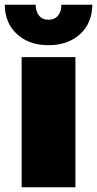

<svg xmlns="http://www.w3.org/2000/svg" viewBox="-41 -787 408 807"><path d="M50 -547H276V0H50ZM-21 -767H109Q109 -739 123 -721.5Q137 -704 163 -704Q189 -704 203 -721.5Q217 -739 217 -767H347Q346 -689 295 -643Q244 -597 163 -597Q82 -597 31 -643Q-20 -689 -21 -767Z"/></svg>

Font: Montserrat Alternates Black
Style: Regular
Weight: 900
Designer: Julieta Ulanovsky
Foundry: Julieta Ulanovsky
Version: Version 7.200